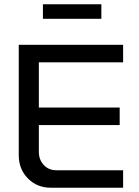

<svg xmlns="http://www.w3.org/2000/svg" viewBox="-20 -880 651 900"><path d="M67.9 -669.9H557.1V-587.9H162.1V-376H541V-293.9H162.1V-168.9Q162.1 -131.3 185.1 -106.7Q208 -82 243.2 -82H557.1V0H219.2Q153.8 0 110.8 -43.5Q67.9 -86.9 67.9 -152.8ZM181.2 -792V-859.9H455.1V-792Z"/></svg>

Font: LT Wave Text
Style: Regular
Weight: 400
Designer: Daniel Lyons
Version: Version 2.5 (Glyphs App)